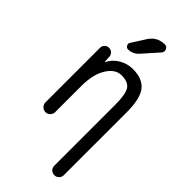

<svg xmlns="http://www.w3.org/2000/svg" viewBox="-301 -822 1102 1102"><g transform="rotate(45 250.0 -270.5)"><path d="M70.3 -40V-483.4Q70.3 -498 81.1 -508.8Q91.8 -519.5 107.4 -519.5Q123 -519.5 133.3 -509.3Q143.6 -499 144.5 -483.4L146.5 -446.3Q146.5 -445.3 147.5 -445.3Q149.4 -445.3 149.4 -446.3Q168 -484.4 206.5 -507.3Q245.1 -530.3 290 -530.3Q369.1 -530.3 404.8 -484.9Q440.4 -439.5 440.4 -330.1V181.6Q440.4 197.3 429.2 208.5Q418 219.7 401.9 219.7Q385.7 219.7 374.5 209Q363.3 198.2 363.3 181.6V-311.5Q363.3 -399.4 343.3 -429.2Q323.2 -459 269.5 -459Q219.7 -459 184.6 -402.8Q149.4 -346.7 149.4 -252V-40Q149.4 -23.4 137.7 -11.7Q126 0 109.9 0Q93.8 0 82 -12.2Q70.3 -24.4 70.3 -40ZM320.3 -759.8Q336.9 -759.8 343.8 -743.7Q350.6 -727.5 339.8 -714.8L255.9 -620.1Q228.5 -589.8 190.4 -589.8Q177.7 -589.8 171.4 -602.1Q165 -614.3 171.9 -624L226.6 -710Q259.8 -759.8 320.3 -759.8Z"/></g></svg>

Font: Rounded-X Mgen+ 2m regular
Style: Regular
Weight: 400
Designer: [Source Han Sans]
Ryoko NISHIZUKA  (kana & ideographs); Paul D. Hunt (Latin, Greek & Cyrillic); Wenlong ZHANG  (bopomofo
Version: Version 1.059.20150602